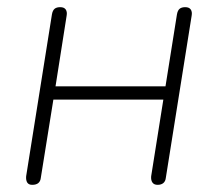

<svg xmlns="http://www.w3.org/2000/svg" viewBox="-20 -510 608 536"><path d="M70 6Q60 6 56 -0.5Q52 -7 53 -18L125 -470Q127 -481 132.5 -485.5Q138 -490 148 -490Q159 -490 163.5 -483.5Q168 -477 166 -466L135 -269H442L474 -470Q476 -481 481.5 -485.5Q487 -490 497 -490Q508 -490 512.5 -483.5Q517 -477 515 -466L443 -14Q442 -4 436 1Q430 6 420 6Q410 6 405.5 -0.5Q401 -7 402 -18L436 -232H129L94 -14Q93 -4 87 1Q81 6 70 6Z"/></svg>

Font: Nunito ExtraLight
Style: Italic
Weight: 200
Italic angle: -9°
Designer: Vernon Adams
Foundry: Vernon Adams
Version: Version 3.602